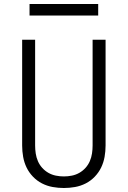

<svg xmlns="http://www.w3.org/2000/svg" viewBox="-20 -934 640 962"><path d="M300 8Q272 8 244 3Q216 -2 190.5 -15Q165 -28 145 -49Q125 -70 113 -95Q101 -120 96 -148Q91 -176 91 -205V-735H156V-205Q156 -185 159 -165Q162 -145 170 -126.5Q178 -108 191.5 -93Q205 -78 222.5 -68Q240 -58 260 -54Q280 -50 300 -50Q320 -50 340 -54Q360 -58 377.5 -68Q395 -78 408.5 -93Q422 -108 430 -126.5Q438 -145 441 -165Q444 -185 444 -205V-735H509V-205Q509 -176 504 -148Q499 -120 487 -95Q475 -70 455 -49Q435 -28 409.5 -15Q384 -2 356 3Q328 8 300 8ZM128 -856V-914H472V-856Z"/></svg>

Font: Iosevka Aile Custom Light
Style: Regular
Weight: 300
Designer: Belleve Invis
Foundry: Belleve Invis
Version: Version 17.0.2; ttfautohint (v1.8.3)